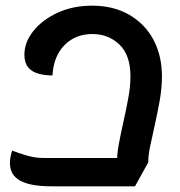

<svg xmlns="http://www.w3.org/2000/svg" viewBox="-20 -632 634 677"><path d="M163 25Q87 25 51 5Q15 -15 15 -57Q15 -69 17.5 -81Q20 -93 23 -101Q43 -93 73 -84Q103 -75 132 -75H424L393 -58Q392 -86 399 -124Q406 -162 415.5 -204Q425 -246 432.5 -287Q440 -328 440 -362Q440 -438 401 -475Q362 -512 306 -512Q246 -512 207.5 -473Q169 -434 165 -366Q137 -366 114.5 -372.5Q92 -379 79 -395Q66 -411 66 -439Q66 -483 97.5 -522.5Q129 -562 183 -587Q237 -612 305 -612Q380 -612 435.5 -580Q491 -548 521 -492Q551 -436 551 -362Q551 -321 543 -276.5Q535 -232 525.5 -190Q516 -148 509 -114Q502 -80 503 -60L456 25Z"/></svg>

Font: Lemonada
Style: Regular
Weight: 400
Designer: Mohamed Gaber (Arabic), Eduardo Tunni (Latin)
Foundry: Kief Type Foundry
Version: Version 4.005